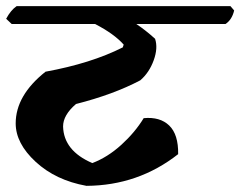

<svg xmlns="http://www.w3.org/2000/svg" viewBox="-39 -645 781 624"><path d="M12 -244Q12 -335 109 -412Q257 -439 360 -491L363 -500Q332 -535 270 -567H-1L-19 -584Q-4 -612 15 -625H710L722 -611Q715 -581 694 -567H404Q434 -547 465 -519Q475 -489 460.5 -449Q446 -409 417 -384Q330 -338 208 -307Q166 -271 166 -234Q168 -155 261 -115Q311 -134 355.5 -174.5Q400 -215 428 -261Q481 -266 511 -237Q541 -208 540 -144Q410 -42 242 -41Q142 -59 77 -119Q12 -179 12 -244Z"/></svg>

Font: Tillana
Style: Bold
Weight: 700
Designer: Lipi Raval (Devanagari, Latin), Jonny Pinhorn (Latin)
Foundry: Indian Type Foundry
Version: Version 2.002;PS 1.0;hotconv 1.0.79;makeotf.lib2.5.61930; tt